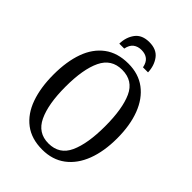

<svg xmlns="http://www.w3.org/2000/svg" viewBox="-258 -1027 1158 1158"><g transform="rotate(45 320.5 -448.0)"><path d="M320 10Q228 10 167.5 -36Q107 -82 77.5 -165Q48 -248 48 -359Q48 -470 77.5 -552Q107 -634 168 -679.5Q229 -725 321 -725Q408 -725 468.5 -679.5Q529 -634 560.5 -551.5Q592 -469 592 -358Q592 -247 560.5 -164.5Q529 -82 468 -36Q407 10 320 10ZM320 -43Q413 -43 451 -126.5Q489 -210 489 -358Q489 -507 451.5 -589.5Q414 -672 321 -672Q230 -672 190.5 -589.5Q151 -507 151 -358Q151 -210 190.5 -126.5Q230 -43 320 -43ZM197 -771Q198 -827 227.5 -866.5Q257 -906 319 -906Q381 -906 410.5 -866.5Q440 -827 442 -771H399Q392 -807 371.5 -823Q351 -839 319 -839Q288 -839 267 -823Q246 -807 239 -771Z"/></g></svg>

Font: Noto Serif Condensed
Style: Regular
Weight: 400
Width: 3
Designer: Monotype Design Team
Foundry: Monotype Imaging Inc.
Version: Version 2.013; ttfautohint (v1.8.4.7-5d5b)